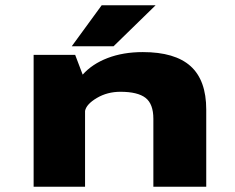

<svg xmlns="http://www.w3.org/2000/svg" viewBox="-20 -708 890 728"><path d="M252 -532.5 365.5 -688H570L410.5 -532.5ZM107.5 0V-500H265L293.5 -425Q329.5 -465.5 388.2 -488Q447 -510.5 521.5 -510.5Q643.5 -510.5 702.8 -457Q762 -403.5 762 -292.5V0H561.5V-257.5Q561.5 -314 531.8 -337Q502 -360 436.5 -360Q387 -360 347.2 -336.5Q307.5 -313 302.5 -287.5V0Z"/></svg>

Font: League Mono Wide ExtraBold
Style: Regular
Weight: 800
Width: 8
Designer: Tyler Finck
Foundry: The League of Moveable Type / Tyler Finck
Version: Version 2.210